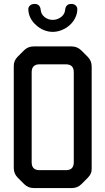

<svg xmlns="http://www.w3.org/2000/svg" viewBox="-20 -947 536 976"><path d="M70 -44 103 -11Q123 9 152 9H345Q374 9 394 -11L426 -43Q448 -65 446 -93V-609Q446 -638 426 -658L394 -690Q373 -711 345 -711H151Q122 -711 102 -691L70 -659Q49 -638 50 -609V-93Q50 -64 70 -44ZM141 -122V-580Q141 -620 181 -620H315Q355 -620 355 -580V-122Q355 -82 315 -82H181Q141 -82 141 -122ZM124 -901Q124 -877 135 -855.5Q146 -834 164 -819Q181 -803 203 -794Q225 -785 248 -785Q271 -785 293.5 -794Q316 -803 334 -819Q351 -834 362 -855.5Q373 -877 373 -901Q373 -911 365 -919Q357 -927 342 -927Q314 -927 311 -896Q309 -874 290 -860Q271 -846 248 -846Q225 -846 207 -860Q189 -874 187 -896Q184 -927 156 -927Q141 -927 132.5 -919Q124 -911 124 -901Z"/></svg>

Font: WDXL Lubrifont SC
Style: Regular
Weight: 400
Designer: [WDXL Lubrifont] Copyright 2020-2022 (c) NightFurySL2001, Skr-ZERO; [ZCOOL QingKe HuangYou] Copyright 2018-2022 (c) The 
Version: Version 2.001;hotconv 1.1.1;makeotfexe 2.6.0